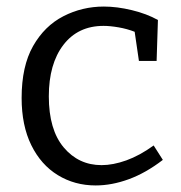

<svg xmlns="http://www.w3.org/2000/svg" viewBox="-20 -557 553 586"><path d="M272 9Q208 9 156.5 -22.5Q105 -54 75.5 -114Q46 -174 46 -258Q46 -355 81 -416.5Q116 -478 173.5 -507.5Q231 -537 297 -537Q337 -537 382.5 -526Q428 -515 462 -496L458 -371H404L391 -460Q368 -469 342 -473.5Q316 -478 296 -478Q218 -478 173.5 -420Q129 -362 129 -263Q129 -161 174.5 -107Q220 -53 290 -53Q325 -53 365.5 -67.5Q406 -82 449 -113L477 -69Q425 -29 373 -10Q321 9 272 9Z"/></svg>

Font: Bitter
Style: Regular
Weight: 400
Designer: Sol Matas, and Bitter project Authors
Foundry: Sol Matas
Version: Version 2.001